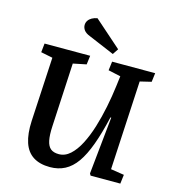

<svg xmlns="http://www.w3.org/2000/svg" viewBox="-134 -1044 1047 1167"><g transform="rotate(15 389.5 -460.5)"><path d="M651 -70 735 -57 728 0H541L534 -12L571 -373H566Q542 -269 515 -195Q488 -121 455.5 -75Q423 -29 381.5 -7.5Q340 14 288 14Q224 14 182.5 -12.5Q141 -39 123 -93Q105 -147 109 -228L131 -632L57 -647L63 -703H350L343 -647L260 -630L239 -229Q236 -174 243 -140Q250 -106 268.5 -91Q287 -76 320 -76Q359 -76 391.5 -105.5Q424 -135 450 -185.5Q476 -236 495.5 -299Q515 -362 529 -431.5Q543 -501 551 -566L559 -630L481 -647L488 -703H759L752 -647L681 -630ZM504 -785 480 -749 317 -818Q291 -828 280 -843Q269 -858 269 -875Q269 -890 277 -902.5Q285 -915 300 -923.5Q315 -932 334 -935Z"/></g></svg>

Font: Literata 18pt SemiBold
Style: Italic
Weight: 600
Italic angle: -2°
Designer: Latin by Veronika Burian and Jose Scaglione. Greek by Irene Vlachou. Cyrillic by Vera Evstafieva
Foundry: TypeTogether
Version: Version 3.103;gftools[0.9.29]